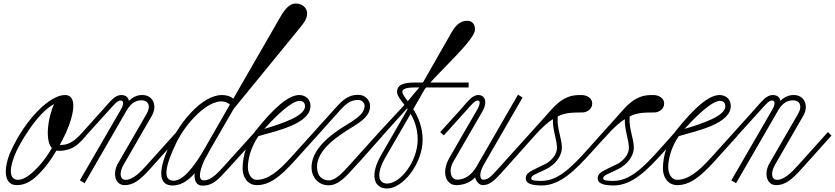

<svg xmlns="http://www.w3.org/2000/svg" viewBox="-20 -1039 4736 1089"><path d="M76 11C144 10 188 -36 233 -88C252 -110 276 -144 300 -185C325 -180 358 -187 381 -196C413 -209 435 -231 469 -270L449 -290C422 -258 394 -235 366 -224C349 -217 333 -217 319 -217L335 -247C385 -340 436 -500 348 -500C263 -500 125 -364 43 -185C-2 -86 -1 12 76 11ZM72 -179C85 -208 183 -394 287 -449C250 -369 235 -243 274 -199C256 -168 236 -138 212 -110C164 -55 119 -18 81 -19C23 -21 37 -101 72 -179Z M687 11C737 11 774 -17 833 -83L1001 -270L981 -290L809 -99C774 -60 732 -19 693 -19C656 -19 658 -65 680 -103L841 -382C874 -439 848 -498 791 -500C761 -501 737 -491 711 -467C708 -488 692 -500 667 -500C632 -500 606 -465 566 -420L449 -290L469 -271L592 -407C629 -448 646 -469 664 -469C683 -469 683 -447 664 -415L433 -16L460 0L694 -405L699 -414C727 -460 755 -470 785 -470C817 -470 839 -441 812 -394L649 -112C618 -58 631 11 687 11Z M959 13C995 13 1037 -2 1084 -56C1080 -13 1095 14 1128 14C1188 14 1217 -20 1273 -81L1445 -270L1425 -290L1249 -95C1214 -56 1176 -16 1137 -16C1096 -16 1117 -83 1142 -137C1152 -153 1161 -170 1171 -189L1293 -400C1296 -405 1301 -413 1305 -421L1676 -875C1701 -906 1722 -930 1722 -964C1722 -997 1690 -1020 1656 -1019C1627 -1018 1601 -997 1569 -941L1303 -479C1289 -493 1263 -500 1240 -500C1119 -500 1000 -333 962 -258C869 -75 876 13 959 13ZM965 -14C901 -14 916 -97 981 -231C1042 -357 1199 -518 1284 -446L1141 -197C1081 -92 1018 -14 965 -14Z M1437 11C1508 11 1568 -35 1651 -127L1780 -270L1760 -290L1629 -145C1559 -67 1499 -19 1436 -19C1407 -19 1387 -50 1386 -88C1385 -132 1402 -204 1446 -267C1556 -298 1738 -338 1741 -436C1742 -478 1711 -500 1677 -500C1617 -500 1534 -429 1427 -294C1384 -239 1356 -159 1356 -83C1356 -36 1383 11 1437 11ZM1479 -308C1595 -436 1653 -467 1679 -467C1694 -467 1710 -460 1710 -436C1710 -380 1576 -337 1479 -308Z M1844 12C1900 12 1943 -38 1997 -98C2015 -118 2044 -148 2086 -197L2151 -270L2131 -290L2050 -200L1968 -109C1924 -60 1884 -16 1845 -16C1812 -16 1779 -36 1778 -91C1776 -194 1909 -275 1978 -318C2038 -355 2079 -385 2079 -439C2079 -470 2052 -501 2013 -501C1985 -501 1948 -498 1896 -441L1760 -290L1780 -270L1911 -416C1954 -465 1984 -472 2013 -472C2032 -472 2048 -456 2048 -439C2048 -402 2016 -375 1962 -341C1915 -311 1747 -219 1747 -90C1747 -32 1787 12 1844 12Z M2175 30C2268 30 2377 -114 2377 -246C2377 -320 2351 -377 2324 -420L2389 -533L2397 -543H2638V-571H2421C2507 -667 2672 -816 2674 -870C2675 -902 2658 -922 2628 -921C2592 -920 2566 -899 2541 -855L2379 -571H2337C2277 -571 2232 -562 2232 -518C2232 -497 2251 -474 2274 -444L2131 -290L2151 -271L2289 -424L2292 -420L2141 -158C2079 -51 2097 30 2175 30ZM2167 -148 2309 -393C2331 -356 2349 -308 2349 -246C2349 -127 2252 4 2174 2C2129 1 2109 -48 2167 -148ZM2262 -518C2262 -534 2281 -543 2337 -543H2359L2335 -516L2293 -465C2275 -489 2262 -506 2262 -518Z M2719 11C2756 11 2785 -15 2827 -62L3013 -270L2993 -290L2800 -76C2761 -32 2745 -20 2721 -20C2701 -20 2695 -55 2724 -105L2944 -486L2918 -502L2686 -100L2684 -96C2652 -40 2609 -20 2574 -20C2534 -20 2525 -76 2549 -118L2715 -405C2749 -463 2729 -500 2693 -500C2656 -500 2630 -459 2589 -414L2477 -290L2497 -271L2620 -407C2657 -448 2672 -469 2691 -469C2705 -469 2704 -446 2685 -414C2628 -316 2578 -230 2529 -144C2480 -58 2512 11 2567 11C2596 12 2645 1 2675 -33C2681 -8 2699 11 2719 11Z M3052 13C3157 13 3242 -73 3335 -176L3421 -271L3401 -290L3317 -196C3229 -98 3148 -13 3053 -13C3028 -13 2993 -13 2993 -27C2993 -44 3020 -52 3043 -63C3079 -80 3087 -84 3099 -92C3140 -119 3167 -162 3167 -201C3167 -254 3139 -306 3143 -371L3144 -379C3154 -384 3164 -388 3174 -391C3208 -401 3242 -401 3281 -401C3310 -401 3339 -420 3339 -452C3339 -481 3311 -500 3277 -500C3229 -500 3179 -497 3107 -417C3095 -403 3085 -392 3049 -352L2975 -270L2995 -250L3013 -270C3052 -314 3085 -344 3116 -363C3114 -300 3139 -247 3139 -201C3139 -164 3113 -135 3084 -115C3072 -107 3051 -99 3024 -85C2989 -67 2962 -58 2962 -27C2962 8 3014 13 3052 13Z M3460 13C3565 13 3650 -73 3743 -176L3829 -271L3809 -290L3725 -196C3637 -98 3556 -13 3461 -13C3436 -13 3401 -13 3401 -27C3401 -44 3428 -52 3451 -63C3487 -80 3495 -84 3507 -92C3548 -119 3575 -162 3575 -201C3575 -254 3547 -306 3551 -371L3552 -379C3562 -384 3572 -388 3582 -391C3616 -401 3650 -401 3689 -401C3718 -401 3747 -420 3747 -452C3747 -481 3719 -500 3685 -500C3637 -500 3587 -497 3515 -417C3503 -403 3493 -392 3457 -352L3383 -270L3403 -250L3421 -270C3460 -314 3493 -344 3524 -363C3522 -300 3547 -247 3547 -201C3547 -164 3521 -135 3492 -115C3480 -107 3459 -99 3432 -85C3397 -67 3370 -58 3370 -27C3370 8 3422 13 3460 13Z M3821 11C3892 11 3952 -35 4035 -127L4164 -270L4144 -290L4013 -145C3943 -67 3883 -19 3820 -19C3791 -19 3771 -50 3770 -88C3769 -132 3786 -204 3830 -267C3940 -298 4122 -338 4125 -436C4126 -478 4095 -500 4061 -500C4001 -500 3918 -429 3811 -294C3768 -239 3740 -159 3740 -83C3740 -36 3767 11 3821 11ZM3863 -308C3979 -436 4037 -467 4063 -467C4078 -467 4094 -460 4094 -436C4094 -380 3960 -337 3863 -308Z M4382 11C4432 11 4469 -17 4528 -83L4696 -270L4676 -290L4504 -99C4469 -60 4427 -19 4388 -19C4351 -19 4353 -65 4375 -103L4536 -382C4569 -439 4543 -498 4486 -500C4456 -501 4432 -491 4406 -467C4403 -488 4387 -500 4362 -500C4327 -500 4301 -465 4261 -420L4144 -290L4164 -271L4287 -407C4324 -448 4341 -469 4359 -469C4378 -469 4378 -447 4359 -415L4128 -16L4155 0L4389 -405L4394 -414C4422 -460 4450 -470 4480 -470C4512 -470 4534 -441 4507 -394L4344 -112C4313 -58 4326 11 4382 11Z"/></svg>

Font: Louise
Style: Regular
Weight: 400
Designer: Ange Degheest & Luna Delabre & Camille Depalle
Foundry: Velvetyne Type Foundry
Version: Version 1.000;FEAKit 1.0